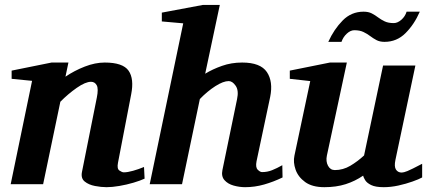

<svg xmlns="http://www.w3.org/2000/svg" viewBox="-20 -757 1757 789"><path d="M574.2 -22.9Q556.6 -14.6 528.6 -6.3Q500.5 2 470.7 7.1Q440.9 12.2 418 12.2Q396 12.2 370.4 7.3Q344.7 2.4 328.1 -11Q311.5 -24.4 316.9 -50.8L377.9 -356Q385.3 -392.6 377.4 -406.7Q369.6 -420.9 354 -420.9Q331.1 -420.9 295.4 -396Q259.8 -371.1 228 -338.9L157.2 0H23.9L111.8 -424.8L27.8 -433.1V-466.8L191.9 -500H261.2L249 -441.9Q285.6 -466.8 328.4 -483.4Q371.1 -500 410.2 -500Q484.9 -500 508.3 -466.6Q531.7 -433.1 519 -369.1L464.8 -87.9Q460 -63.5 470.7 -56.2Q481.4 -48.8 488.8 -48.8Q504.4 -48.8 526.9 -55.2Q549.3 -61.5 571.8 -70.8Z M1141.1 -27.8Q1104 -9.8 1065.4 1.2Q1026.9 12.2 987.3 12.2Q963.9 12.2 940.2 5.6Q916.5 -1 902.6 -16.6Q888.7 -32.2 894 -58.1L954.1 -349.1Q961.9 -385.3 948.5 -404.5Q935.1 -423.8 919.9 -423.8Q897.5 -423.8 864.7 -402.8Q832 -381.8 801.3 -350.1L728 0H595.2L732.9 -661.1L645 -668.9V-705.1L814 -736.8H883.3L823.2 -454.1Q853.5 -472.7 892.1 -486.3Q930.7 -500 975.1 -500Q1050.3 -500 1076.7 -460.9Q1103 -421.9 1090.3 -358.9L1034.2 -94.2Q1029.3 -69.3 1039.1 -59.6Q1048.8 -49.8 1057.1 -49.8Q1078.6 -49.8 1098.1 -57.6Q1117.7 -65.4 1140.1 -78.1Z M1714.8 -27.8Q1701.7 -20.5 1675 -11Q1648.4 -1.5 1617.2 5.4Q1585.9 12.2 1557.1 12.2Q1522.9 12.2 1505.1 3.4Q1487.3 -5.4 1480.5 -16.8Q1473.6 -28.3 1472.2 -35.2Q1439.5 -12.7 1400.6 -0.2Q1361.8 12.2 1313 12.2Q1263.2 12.2 1234.1 -8.8Q1205.1 -29.8 1194.6 -60.1Q1184.1 -90.3 1189.9 -117.2L1254.9 -423.8L1170.9 -433.1V-466.8L1335.9 -500H1405.3L1323.2 -117.2Q1318.4 -93.8 1327.9 -75.9Q1337.4 -58.1 1356 -58.1Q1389.6 -58.1 1419.4 -75.7Q1449.2 -93.3 1476.1 -118.2L1554.2 -487.8H1687L1605 -100.1Q1599.1 -72.3 1607.2 -60.1Q1615.2 -47.9 1630.9 -47.9Q1638.7 -47.9 1654.1 -54Q1669.4 -60.1 1714.8 -84ZM1329.1 -585Q1352.5 -636.7 1388.2 -672.9Q1423.8 -709 1474.1 -709Q1494.1 -709 1507.8 -701.9Q1521.5 -694.8 1533.7 -685.5Q1545.9 -676.3 1560.8 -669.2Q1575.7 -662.1 1598.1 -662.1Q1613.8 -662.1 1629.4 -675.8Q1645 -689.5 1650.9 -709H1705.1Q1682.6 -657.2 1646.7 -621.1Q1610.8 -585 1560.1 -585Q1540.5 -585 1526.9 -592.3Q1513.2 -599.6 1501 -608.9Q1488.8 -618.2 1473.6 -625.5Q1458.5 -632.8 1436 -632.8Q1420.4 -632.8 1405.3 -618.9Q1390.1 -605 1383.3 -585Z"/></svg>

Font: Charis
Style: Bold Italic
Weight: 700
Italic angle: -11°
Designer: Walt Agee, Miriam Martin, Annie Olsen, Victor Gaultney, Lorna Priest, Alan Ward, Bob Hallissy, Martin Hosken, Sharon Cor
Foundry: SIL Global
Version: Version 7.000